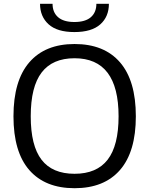

<svg xmlns="http://www.w3.org/2000/svg" viewBox="-20 -982 787 1012"><path d="M605 -369Q605 -675 373 -675Q257 -675 199.5 -600Q142 -525 142 -369Q142 -214 199 -140Q256 -66 373 -66Q490 -66 547.5 -140.5Q605 -215 605 -369ZM373 10Q218 10 134.5 -85.5Q51 -181 51 -369Q51 -557 134.5 -653.5Q218 -750 373 -750Q529 -750 612.5 -653.5Q696 -557 696 -369Q696 -182 612.5 -86Q529 10 373 10ZM191 -962H257Q257 -917 286 -891.5Q315 -866 372 -866Q430 -866 459 -891.5Q488 -917 488 -962H554Q554 -894 508.5 -853.5Q463 -813 372 -813Q281 -813 236 -854Q191 -895 191 -962Z"/></svg>

Font: EncodeSans
Style: Regular
Weight: 400
Designer: Pablo Impallari, Andres Torresi
Foundry: Pablo Impallari, Andres Torresi
Version: Version 1.000; ttfautohint (v1.4.1)